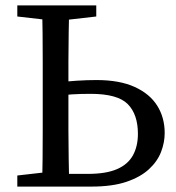

<svg xmlns="http://www.w3.org/2000/svg" viewBox="-20 -690 649 710"><path d="M185 0V-47H305Q372 -47 412.5 -64.5Q453 -82 471.5 -115.5Q490 -149 490 -195Q490 -267 452.5 -305Q415 -343 315 -343Q276 -343 245 -341Q214 -339 185 -333V-384Q224 -389 263 -391.5Q302 -394 337 -394Q422 -394 478 -368.5Q534 -343 561.5 -299Q589 -255 589 -198Q589 -163 575.5 -128Q562 -93 530.5 -64Q499 -35 447 -17.5Q395 0 318 0ZM135 0Q137 -51 137.5 -102Q138 -153 138 -205.5Q138 -258 138 -310V-359Q138 -411 138 -463Q138 -515 137.5 -567Q137 -619 135 -670H236Q235 -620 234 -568Q233 -516 233 -464.5Q233 -413 233 -361V-310Q233 -259 233 -207Q233 -155 234 -103.5Q235 -52 236 0ZM44 -629V-670H336V-629L205 -614H175ZM44 0V-41L175 -56H185V0Z"/></svg>

Font: Source Serif 4 Variable
Style: Regular
Weight: 400
Designer: Frank Grießhammer
Foundry: Adobe
Version: Version 4.005;hotconv 1.1.0;makeotfexe 2.6.0